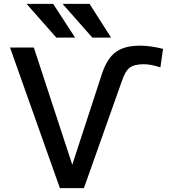

<svg xmlns="http://www.w3.org/2000/svg" viewBox="-20 -979 890 1000"><path d="M729.5 -644.5Q678.7 -644.5 654.8 -626Q630.9 -607.4 613.3 -552.7L417 1H292L32.2 -731.4H156.2L356.4 -121.1L508.8 -587.9Q535.2 -671.9 581.1 -706.5Q627 -741.2 709 -741.2Q761.7 -741.2 829.1 -724.6L815.4 -627.9Q766.6 -644.5 729.5 -644.5ZM446.3 -959 558.6 -783.2H460.9L305.7 -959ZM256.8 -959 371.1 -783.2H273.4L118.2 -959Z"/></svg>

Font: Gen Shin Gothic Medium
Style: Regular
Weight: 500
Designer: [Source Han Sans]
Ryoko NISHIZUKA  (kana & ideographs); Paul D. Hunt (Latin, Greek & Cyrillic); Wenlong ZHANG  (bopomofo
Version: Version 1.002.20150607